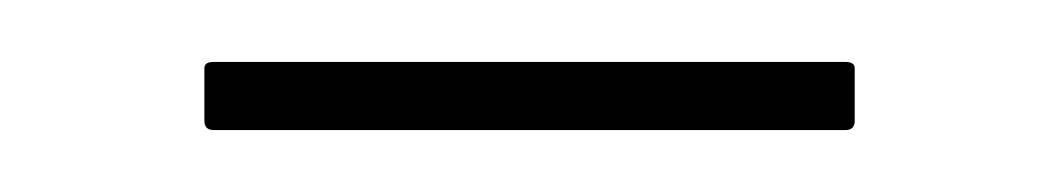

<svg xmlns="http://www.w3.org/2000/svg" viewBox="-20 -234 341 62"><path d="M46 -195V-212Q46 -214 49 -214H253Q256 -214 256 -212V-195Q256 -192 253 -192H49Q46 -192 46 -195Z"/></svg>

Font: Zain ExtraLight
Style: Regular
Weight: 200
Designer: Zain,Boutros
Foundry: Mobile Telecommunications Company (Zain), 2024
Version: Version 1.51; ttfautohint (v1.8.4)